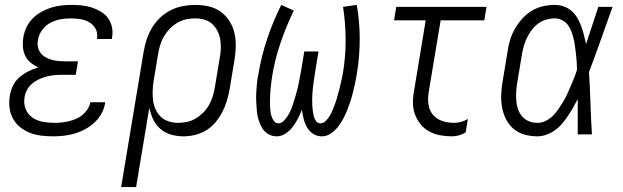

<svg xmlns="http://www.w3.org/2000/svg" viewBox="-20 -548 2540 783"><path d="M196 8Q172 8 147.5 5Q123 2 101.5 -6.5Q80 -15 62 -29.5Q44 -44 33 -64Q22 -84 19 -108Q16 -132 20 -157Q23 -177 32.5 -197.5Q42 -218 59 -232.5Q76 -247 95.5 -257Q115 -267 136 -273Q119 -281 105 -292.5Q91 -304 83 -320.5Q75 -337 73.5 -356Q72 -375 75 -395Q78 -415 87.5 -435.5Q97 -456 112.5 -472Q128 -488 147.5 -499Q167 -510 187.5 -516.5Q208 -523 229 -525.5Q250 -528 271 -528Q292 -528 313 -526Q334 -524 354 -517.5Q374 -511 391.5 -500.5Q409 -490 420.5 -474Q432 -458 436.5 -437.5Q441 -417 437 -396L436 -389H375L376 -393Q379 -414 369.5 -431Q360 -448 343.5 -457.5Q327 -467 307 -470Q287 -473 267 -473Q246 -473 225 -469Q204 -465 184.5 -454.5Q165 -444 151.5 -425Q138 -406 135 -386Q132 -372 134.5 -358Q137 -344 144.5 -333.5Q152 -323 163.5 -316Q175 -309 188 -305Q201 -301 215 -299.5Q229 -298 243 -298H298L289 -243H234Q218 -243 202 -241.5Q186 -240 170.5 -236Q155 -232 139.5 -225Q124 -218 111 -207Q98 -196 90 -181Q82 -166 80 -150Q76 -126 84.5 -104Q93 -82 111.5 -69Q130 -56 153.5 -51.5Q177 -47 201 -47Q215 -47 230.5 -48.5Q246 -50 260.5 -53.5Q275 -57 289.5 -63Q304 -69 316 -79Q328 -89 337 -102.5Q346 -116 348 -131H409V-130Q406 -108 395 -87Q384 -66 366.5 -49.5Q349 -33 328 -21.5Q307 -10 285 -3.5Q263 3 240.5 5.5Q218 8 196 8Z M474 215 566 -338Q570 -362 578 -386.5Q586 -411 599.5 -434Q613 -457 632.5 -475.5Q652 -494 675.5 -506Q699 -518 725 -523Q751 -528 775 -528Q804 -528 831 -522Q858 -516 879.5 -500.5Q901 -485 915.5 -462.5Q930 -440 936 -413.5Q942 -387 941.5 -359Q941 -331 936 -302L916 -182Q912 -159 905 -136Q898 -113 886.5 -91Q875 -69 859 -49.5Q843 -30 821.5 -17Q800 -4 776 2Q752 8 729 8Q702 8 677.5 1Q653 -6 634 -22.5Q615 -39 604.5 -61.5Q594 -84 589 -109L535 215ZM706 -47Q724 -47 743 -51Q762 -55 778.5 -65Q795 -75 809 -89Q823 -103 832.5 -120Q842 -137 847.5 -155Q853 -173 856 -191L876 -311Q880 -331 880.5 -350Q881 -369 878 -387.5Q875 -406 866.5 -422.5Q858 -439 844.5 -451Q831 -463 813 -468Q795 -473 775 -473Q757 -473 738.5 -469Q720 -465 703 -455Q686 -445 672.5 -431Q659 -417 649 -400Q639 -383 633.5 -365Q628 -347 625 -329L606 -215Q603 -195 602.5 -175.5Q602 -156 604.5 -137Q607 -118 615 -101Q623 -84 636 -71.5Q649 -59 667.5 -53Q686 -47 706 -47Z M1109 8Q1089 8 1073.5 -1.5Q1058 -11 1049 -26Q1040 -41 1034.5 -59Q1029 -77 1027.5 -95.5Q1026 -114 1025 -132.5Q1024 -151 1025 -170.5Q1026 -190 1028 -209Q1030 -228 1034 -247Q1046 -319 1069.5 -389.5Q1093 -460 1127 -528L1178 -505Q1147 -440 1124 -373Q1101 -306 1090 -238Q1088 -227 1087 -216.5Q1086 -206 1084.5 -195.5Q1083 -185 1082.5 -174Q1082 -163 1081.5 -152.5Q1081 -142 1081 -131.5Q1081 -121 1081.5 -110.5Q1082 -100 1083.5 -90Q1085 -80 1088.5 -70.5Q1092 -61 1098.5 -53Q1105 -45 1115 -45Q1127 -45 1136.5 -54.5Q1146 -64 1153 -75Q1160 -86 1165 -97Q1170 -108 1173.5 -119.5Q1177 -131 1181 -143Q1185 -155 1188 -166.5Q1191 -178 1194 -189.5Q1197 -201 1199 -213Q1201 -225 1203.5 -236.5Q1206 -248 1208 -260L1221 -338H1279L1266 -260Q1264 -248 1262.5 -236.5Q1261 -225 1259 -213Q1257 -201 1256 -189.5Q1255 -178 1254 -166Q1253 -154 1253 -142.5Q1253 -131 1253.5 -119.5Q1254 -108 1255.5 -96.5Q1257 -85 1259.5 -74.5Q1262 -64 1268.5 -54.5Q1275 -45 1287 -45Q1298 -45 1307.5 -54Q1317 -63 1323.5 -73.5Q1330 -84 1334.5 -95Q1339 -106 1343.5 -117Q1348 -128 1351.5 -139.5Q1355 -151 1358 -162Q1361 -173 1364 -184.5Q1367 -196 1369.5 -207.5Q1372 -219 1374.5 -230.5Q1377 -242 1379 -253Q1390 -321 1389.5 -388Q1389 -455 1379 -520L1435 -528Q1447 -460 1447 -388.5Q1447 -317 1435 -245Q1432 -227 1428 -208.5Q1424 -190 1419.5 -171.5Q1415 -153 1409 -135Q1403 -117 1396 -99Q1389 -81 1379.5 -63.5Q1370 -46 1358 -30.5Q1346 -15 1329 -3.5Q1312 8 1293 8Q1273 8 1257.5 -2Q1242 -12 1232.5 -28Q1223 -44 1218.5 -62.5Q1214 -81 1211 -100Q1204 -82 1195 -64.5Q1186 -47 1174 -31Q1162 -15 1144.5 -3.5Q1127 8 1109 8Z M1823 8Q1798 8 1774 3.5Q1750 -1 1729.5 -12.5Q1709 -24 1694.5 -42Q1680 -60 1672 -82.5Q1664 -105 1664 -130Q1664 -155 1669 -180L1716 -465H1587L1596 -520H1964L1955 -465H1777L1728 -171Q1724 -146 1727.5 -121.5Q1731 -97 1746 -79.5Q1761 -62 1784 -54.5Q1807 -47 1832 -47Q1846 -47 1860.5 -51Q1875 -55 1888 -63L1879 -8Q1866 0 1851.5 4Q1837 8 1823 8Z M2172 8Q2145 8 2119.5 1Q2094 -6 2074.5 -22.5Q2055 -39 2043.5 -62Q2032 -85 2027.5 -110.5Q2023 -136 2024 -163Q2025 -190 2030 -218L2050 -338Q2053 -361 2060 -384.5Q2067 -408 2079.5 -430Q2092 -452 2109.5 -471.5Q2127 -491 2148.5 -504Q2170 -517 2194.5 -522.5Q2219 -528 2242 -528Q2262 -528 2280 -521.5Q2298 -515 2312 -502.5Q2326 -490 2335 -474Q2344 -458 2350.5 -440.5Q2357 -423 2361.5 -405Q2366 -387 2370 -368Q2382 -406 2395 -444Q2408 -482 2420 -520H2478Q2454 -453 2430.5 -386.5Q2407 -320 2382 -254Q2386 -191 2388 -127Q2390 -63 2394 0H2336Q2336 -36 2336 -72Q2336 -108 2336 -144Q2327 -127 2317.5 -110Q2308 -93 2297 -76.5Q2286 -60 2273 -44.5Q2260 -29 2244 -17.5Q2228 -6 2209 1Q2190 8 2172 8ZM2172 -47Q2189 -47 2205.5 -55Q2222 -63 2235 -76Q2248 -89 2258 -104Q2268 -119 2277.5 -134.5Q2287 -150 2294 -166Q2301 -182 2308 -198Q2315 -214 2321.5 -230.5Q2328 -247 2333 -263Q2333 -279 2332 -295Q2331 -311 2329 -327Q2327 -343 2325 -358.5Q2323 -374 2319.5 -389Q2316 -404 2310.5 -419Q2305 -434 2296 -446Q2287 -458 2273 -465.5Q2259 -473 2242 -473Q2225 -473 2207.5 -468Q2190 -463 2175.5 -452.5Q2161 -442 2149.5 -427Q2138 -412 2130 -396Q2122 -380 2117 -363Q2112 -346 2109 -329L2089 -209Q2086 -190 2085 -172Q2084 -154 2085.5 -136Q2087 -118 2093 -101.5Q2099 -85 2110 -72.5Q2121 -60 2137 -53.5Q2153 -47 2172 -47Z"/></svg>

Font: Iosevka Term Curly Lt Obl
Style: Regular
Weight: 300
Italic angle: -9°
Designer: Belleve Invis
Foundry: Belleve Invis
Version: Version 32.3.0